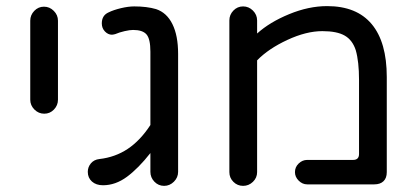

<svg xmlns="http://www.w3.org/2000/svg" viewBox="-20 -603 1364 629"><path d="M79.1 -276.4V-535.2Q79.1 -553.7 92.3 -567.4Q105.5 -581.1 124 -581.1Q142.6 -581.1 156.2 -567.4Q169.9 -553.7 169.9 -535.2V-276.4Q169.9 -257.8 156.7 -244.1Q143.6 -230.5 125 -230.5Q106.4 -230.5 92.8 -244.1Q79.1 -257.8 79.1 -276.4Z M472.7 -40V-101.6Q433.6 -51.8 396 -23.9Q358.4 3.9 317.4 3.9Q294.9 3.9 281.2 -8.3Q267.6 -20.5 267.6 -40Q267.6 -55.7 277.8 -67.9Q288.1 -80.1 305.7 -82Q357.4 -87.9 398.4 -115.2Q439.5 -142.6 472.7 -193.4V-433.6Q472.7 -475.6 460 -490.2Q447.3 -504.9 416 -504.9Q405.3 -504.9 388.2 -501Q371.1 -497.1 357.4 -491.2Q349.6 -489.3 346.7 -489.3Q334 -489.3 323.7 -500Q313.5 -510.7 313.5 -526.4Q313.5 -552.7 335.9 -562.5Q351.6 -570.3 376 -576.2Q400.4 -582 419.9 -582Q460.9 -582 491.2 -573.2Q526.4 -561.5 544.9 -523.9Q563.5 -486.3 563.5 -426.8V-40Q563.5 -21.5 549.8 -7.8Q536.1 5.9 517.6 5.9Q499 5.9 485.8 -7.8Q472.7 -21.5 472.7 -40Z M731.4 -39.1V-536.1Q731.4 -554.7 744.6 -568.4Q757.8 -582 776.4 -582Q794.9 -582 808.6 -568.4Q822.3 -554.7 822.3 -536.1V-493.2Q863.3 -530.3 927.2 -556.6Q991.2 -583 1051.8 -583Q1148.4 -583 1197.8 -523.9Q1247.1 -464.8 1247.1 -350.6V-39.1Q1247.1 -19.5 1236.3 -9.3Q1225.6 1 1206.1 1H986.3Q970.7 1 958.5 -11.2Q946.3 -23.4 946.3 -39.1Q946.3 -55.7 958.5 -67.4Q970.7 -79.1 986.3 -79.1H1136.7Q1156.2 -79.1 1156.2 -98.6V-340.8Q1156.2 -401.4 1145.5 -438.5Q1134.8 -471.7 1109.4 -486.3Q1084 -501 1036.1 -501Q983.4 -501 921.4 -472.2Q859.4 -443.4 822.3 -405.3V-39.1Q822.3 -20.5 808.6 -7.3Q794.9 5.9 776.4 5.9Q757.8 5.9 744.6 -7.3Q731.4 -20.5 731.4 -39.1Z"/></svg>

Font: jf-openhuninn-2.1
Style: Regular
Weight: 400
Designer: [Kosugi Maru]
Designed by MOTOYA      

[Varela Round]
Joe Prince (Latin component); Avraham Cornfeld (Hebrew component)
Foundry: justfont Co., Ltd.
Version: 2.1